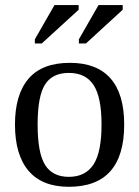

<svg xmlns="http://www.w3.org/2000/svg" viewBox="-20 -715 540 745"><path d="M461.9 -231.9Q461.9 9.8 247.1 9.8Q143.6 9.8 90.8 -52.2Q38.1 -114.3 38.1 -231.9Q38.1 -348.1 90.8 -409.7Q143.6 -471.2 251 -471.2Q355.5 -471.2 408.7 -410.9Q461.9 -350.6 461.9 -231.9ZM374 -231.9Q374 -337.4 343.3 -384.8Q312.5 -432.1 247.1 -432.1Q183.1 -432.1 154.5 -386.7Q126 -341.3 126 -231.9Q126 -121.1 155 -75Q184.1 -28.8 247.1 -28.8Q311.5 -28.8 342.8 -76.7Q374 -124.5 374 -231.9ZM115.2 -546.4V-562.5L191.4 -695.3H285.2V-677.2L142.1 -546.4ZM286.1 -546.4V-562.5L362.3 -695.3H456.1V-677.2L313.5 -546.4Z"/></svg>

Font: Liberation Serif
Style: Regular
Weight: 400
Designer: Steve Matteson
Foundry: Ascender Corporation
Version: Version 2.1.5